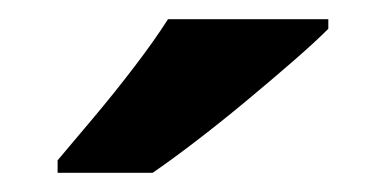

<svg xmlns="http://www.w3.org/2000/svg" viewBox="-20 -786 402 200"><path d="M322 -756Q308 -742 285 -722Q262 -702 235.5 -680Q209 -658 183.5 -638.5Q158 -619 139 -606H40V-619Q56 -638 77.5 -663.5Q99 -689 120 -716.5Q141 -744 155 -766H322Z"/></svg>

Font: Noto Sans Bassa Vah
Style: Regular
Weight: 400
Designer: Monotype Design Team
Foundry: Monotype Imaging Inc.
Version: Version 2.002